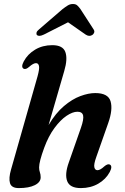

<svg xmlns="http://www.w3.org/2000/svg" viewBox="-20 -950 640 982"><path d="M541.5 -70.5Q521.5 -33 482.5 -10.5Q443.5 12 393.5 12Q337.5 12 323.8 -23.2Q310 -58.5 332 -119.5L394 -296.5Q409.5 -341 405 -359.8Q400.5 -378.5 376 -378.5Q351.5 -378.5 320.2 -357.5Q289 -336.5 258.5 -295.2Q228 -254 206 -194Q180 -123 180 -94Q180 -79.5 184 -68.8Q188 -58 188 -43Q188 -18 158 -3Q128 12 76 12Q39 12 31.2 -13Q23.5 -38 36.5 -83L172 -559.5Q182.5 -597.5 179.5 -612.2Q176.5 -627 164 -627Q150.5 -627 129 -608Q112 -593 101 -598.5Q86 -606.5 101.5 -636Q121.5 -673.5 159.8 -696.2Q198 -719 247.5 -719Q301.5 -719 314.2 -684Q327 -649 308.5 -586.5L228.5 -310.5Q264.5 -371.5 306.8 -407.2Q349 -443 390.8 -458.5Q432.5 -474 467 -474Q533 -474 545.5 -432Q558 -390 533.5 -320.5L472.5 -147Q459 -109.5 462.5 -94.5Q466 -79.5 478.5 -79.5Q492.5 -79.5 513.5 -99Q530.5 -113.5 541.5 -108.5Q557 -100.5 541.5 -70.5ZM205 -773.5Q179 -761 169 -771Q165 -775 166.8 -783Q168.5 -791 180 -800L300 -903.5Q315 -915 326.8 -922.2Q338.5 -929.5 353 -929.5Q367.5 -929.5 375.2 -922.2Q383 -915 391.5 -903.5L458.5 -800Q464.5 -791 461.5 -783Q458.5 -775 452 -771Q436 -761 417.5 -773.5L328 -836Z"/></svg>

Font: Fraunces 9pt SemiBold
Style: Italic
Weight: 600
Italic angle: -16°
Version: Version 1.000;[b76b70a41]